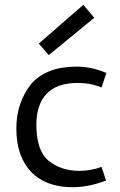

<svg xmlns="http://www.w3.org/2000/svg" viewBox="-20 -761 494 792"><path d="M47.5 0ZM47.5 -231.2Q47.5 -338.8 110 -416.2Q172.5 -486.2 296.2 -486.2Q357.5 -486.2 418.8 -460L398.8 -400Q355 -418.8 300 -418.8Q215 -418.8 172.5 -374.4Q130 -330 130 -246.2Q130 -138.8 181.2 -97.5Q232.5 -56.2 307.5 -56.2Q355 -56.2 398.8 -72.5L417.5 -16.2Q345 11.2 280 11.2Q168.8 11.2 108.1 -52.5Q47.5 -116.2 47.5 -231.2ZM368.8 -687.5 181.2 -533.8 140 -581.2 323.8 -741.2Z"/></svg>

Font: Cambay
Style: Regular
Weight: 400
Designer: Pooja Saxena
Foundry: Pooja Saxena
Version: Version 1.181;PS 001.181;hotconv 1.0.70;makeotf.lib2.5.58329